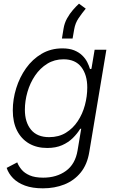

<svg xmlns="http://www.w3.org/2000/svg" viewBox="-20 -819 643 1055"><path d="M215.8 215.8Q158.2 215.8 117.7 200.9Q77.1 186 52 160.4Q26.9 134.8 16.6 103.5L74.7 73.2Q82.5 93.8 98.6 113Q114.7 132.3 143.6 144.8Q172.4 157.2 217.3 157.2Q291 157.2 342.3 120.1Q393.6 83 406.2 7.8L426.3 -112.3L420.4 -110.8Q404.8 -85 380.4 -60.8Q356 -36.6 321.3 -21.2Q286.6 -5.9 239.3 -5.9Q182.1 -5.9 139.6 -30.5Q97.2 -55.2 73.7 -101.3Q50.3 -147.5 50.3 -212.4Q50.3 -273.9 69.1 -334.2Q87.9 -394.5 123 -444.1Q158.2 -493.7 208.7 -523.4Q259.3 -553.2 322.8 -553.2Q360.8 -553.2 387.5 -542.5Q414.1 -531.7 431.6 -514.6Q449.2 -497.6 459.2 -477.8Q469.2 -458 474.6 -439.5L482.4 -440.9L500 -545.9H564.5L470.7 15.6Q459.5 85 423.3 129.2Q387.2 173.3 333.7 194.6Q280.3 215.8 215.8 215.8ZM250 -65.4Q302.7 -65.4 341.8 -89.4Q380.9 -113.3 407.2 -153.1Q433.6 -192.9 446.5 -241.2Q459.5 -289.6 459.5 -338.4Q459.5 -407.7 426.8 -450.4Q394 -493.2 329.1 -493.2Q279.3 -493.2 239.7 -468.8Q200.2 -444.3 172.6 -403.6Q145 -362.8 130.9 -313.7Q116.7 -264.6 116.7 -215.8Q116.7 -147.5 150.4 -106.4Q184.1 -65.4 250 -65.4ZM320.3 -607.4 329.1 -661.1Q334 -691.9 348.4 -717.8Q362.8 -743.7 380.9 -764.4Q398.9 -785.2 414.1 -798.8L451.2 -771.5Q430.2 -746.1 411.9 -719.2Q393.6 -692.4 387.7 -658.2L378.9 -607.4Z"/></svg>

Font: Inter Light
Style: Italic
Weight: 300
Italic angle: -9.3988°
Designer: Rasmus Andersson
Foundry: rsms
Version: Version 4.001;git-66647c0bb